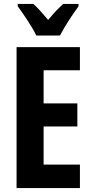

<svg xmlns="http://www.w3.org/2000/svg" viewBox="-20 -953 467 973"><path d="M164 -773H284C305 -815 349 -882 378 -921V-933H300C275 -910 254 -888 224 -852C196 -885 171 -914 149 -933H70V-921C99 -882 146 -812 164 -773ZM385 0V-119H201V-312H372V-429H201V-597H385V-714H64V0Z"/></svg>

Font: Noto Sans Georgian ExtraCondensed Bold
Style: Regular
Weight: 700
Width: 2
Designer: Monotype Design Team, Akaki Razmadze
Foundry: Google LLC
Version: Version 2.005